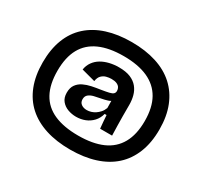

<svg xmlns="http://www.w3.org/2000/svg" viewBox="-160 -884 1288 1223"><g transform="rotate(30 484.0 -273.0)"><path d="M483 122Q382 122 302.5 96.5Q223 71 168 21.5Q113 -28 84 -102Q55 -176 55 -273Q55 -369 83.5 -443Q112 -517 167.5 -567Q223 -617 302.5 -642.5Q382 -668 483 -668Q584 -668 664 -642.5Q744 -617 799 -567Q854 -517 883.5 -443.5Q913 -370 913 -273Q913 -176 883.5 -102Q854 -28 799 21.5Q744 71 664 96.5Q584 122 483 122ZM483 19Q589 19 660.5 -12.5Q732 -44 768.5 -109Q805 -174 805 -273Q805 -372 768.5 -436.5Q732 -501 660.5 -533Q589 -565 483 -565Q377 -565 305.5 -533Q234 -501 198.5 -436.5Q163 -372 163 -273Q163 -174 198.5 -109Q234 -44 305.5 -12.5Q377 19 483 19ZM449 -149Q464 -149 479.5 -153.5Q495 -158 509.5 -167.5Q524 -177 536.5 -191Q549 -205 557 -226L556 -297L572 -292Q560 -277 538.5 -270Q517 -263 492 -258.5Q467 -254 444.5 -248.5Q422 -243 407 -231Q392 -219 392 -196Q392 -173 408.5 -161Q425 -149 449 -149ZM411 -78Q380 -78 351 -88.5Q322 -99 303 -122Q284 -145 284 -182Q284 -219 300.5 -241.5Q317 -264 343 -276.5Q369 -289 400 -295.5Q431 -302 460 -306Q498 -312 519 -317Q540 -322 548 -330Q556 -338 556 -351Q556 -365 549 -376Q542 -387 527 -393.5Q512 -400 488 -400Q470 -400 451 -395Q432 -390 417.5 -375.5Q403 -361 399 -333L298 -360Q303 -392 320.5 -416.5Q338 -441 364 -456.5Q390 -472 423 -480Q456 -488 492 -488Q544 -488 577.5 -474Q611 -460 631 -435.5Q651 -411 659.5 -379.5Q668 -348 668 -313V-229Q668 -212 668.5 -195.5Q669 -179 669 -162Q669 -145 670 -127Q671 -109 671 -89H583Q581 -114 578.5 -138Q576 -162 575 -185H561Q552 -150 529.5 -126Q507 -102 476.5 -90Q446 -78 411 -78Z"/></g></svg>

Font: Bricolage Grotesque 16pt SemiBold
Style: Regular
Weight: 600
Version: Version 1.001;gftools[0.9.33.dev8+g029e19f]